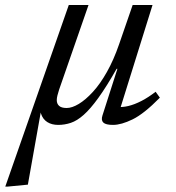

<svg xmlns="http://www.w3.org/2000/svg" viewBox="-78 -474 682 744"><path d="M383.5 -302.5 436 -454.5H513L383.5 -39.5L376.5 -60Q395 -57.5 419.2 -63.2Q443.5 -69 470.5 -83Q497.5 -97 525 -118.5L541.5 -95.5Q480 -33 436 -11.5Q392 10 360 10Q332 10 322.5 1Q313 -8 319 -26.5L377 -207.5H374Q334.5 -138 303.2 -94.8Q272 -51.5 246.2 -28.8Q220.5 -6 196.5 2Q172.5 10 147.5 10Q122.5 10 105.2 -1Q88 -12 81 -33.2Q74 -54.5 80 -85.5L90 -95.5L30 241.5L-47.5 249H-57.5L188.5 -454.5H265L151 -126.5Q147 -114 144.5 -104Q142 -94 142 -86Q142 -72 151 -63.8Q160 -55.5 180.5 -55.5Q201 -55.5 227.2 -71.2Q253.5 -87 281.8 -117.8Q310 -148.5 336.2 -195Q362.5 -241.5 383.5 -302.5Z"/></svg>

Font: Newsreader 14pt
Style: Italic
Weight: 400
Italic angle: -17°
Designer: Hugues Gentile
Foundry: Production Type
Version: Version 1.003